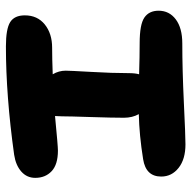

<svg xmlns="http://www.w3.org/2000/svg" viewBox="-19 -666 647 649"><g transform="rotate(-90 304.5 -341.5)"><path d="M141.1 -38.1Q90.8 -38.1 61.5 -61.3Q32.2 -84.5 32.2 -120.1Q32.2 -171.9 90.8 -181.2Q172.4 -194.3 243.2 -195.8Q231 -217.8 231 -246.1Q231 -287.1 233.4 -358.9Q235.8 -430.7 235.8 -456.1Q235.8 -460 236.3 -467.8Q236.8 -475.6 236.8 -479Q135.3 -469.2 120.1 -469.2Q72.8 -469.2 50.3 -490.5Q27.8 -511.7 27.8 -545.9Q27.8 -574.2 49.1 -593Q70.3 -611.8 106 -617.2Q304.7 -645 472.2 -645Q531.2 -645 554.2 -630.6Q577.1 -616.2 577.1 -581.1Q577.1 -538.6 546.4 -513.7Q515.6 -488.8 467.8 -488.8Q431.6 -488.8 377.9 -486.8Q390.1 -466.3 390.1 -442.9Q390.1 -429.7 386 -357.4Q381.8 -285.2 381.8 -230Q381.8 -208 377.9 -194.8Q439.5 -192.9 482.9 -192.9Q546.4 -192.9 569.6 -177Q592.8 -161.1 592.8 -128.9Q592.8 -92.8 563.5 -70.8Q534.2 -48.8 481.9 -48.8Q394 -48.8 282 -43.5Q169.9 -38.1 141.1 -38.1Z"/></g></svg>

Font: Shantell Sans Irregular
Style: Bold
Weight: 700
Designer: Stephen Nixon, Anya Danilova, Shantell Martin
Foundry: Arrow Type
Version: Version 1.006;[9816181b4]